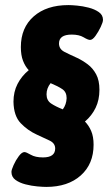

<svg xmlns="http://www.w3.org/2000/svg" viewBox="-20 -728 426 755"><path d="M162 7Q149 7 126.5 5Q104 3 80.5 -3Q57 -9 41 -20.5Q25 -32 25 -52Q25 -60 33.5 -79Q42 -98 54 -114Q66 -130 76 -130Q83 -130 101 -119.5Q119 -109 149 -109Q197 -109 197 -144Q197 -165 174.5 -175.5Q152 -186 124 -199Q89 -215 61.5 -243.5Q34 -272 33 -328Q33 -367 49 -398Q65 -429 93 -452Q79 -467 70.5 -489Q62 -511 62 -543Q62 -619 112.5 -663.5Q163 -708 249 -708Q261 -708 283 -706Q305 -704 328.5 -698Q352 -692 368.5 -680.5Q385 -669 385 -650Q385 -641 376 -622Q367 -603 355.5 -587Q344 -571 334 -571Q326 -571 308.5 -581.5Q291 -592 262 -592Q212 -592 212 -557Q212 -535 233.5 -524Q255 -513 284 -500Q305 -490 325 -475Q345 -460 358 -436Q371 -412 371 -375Q371 -335 356 -304Q341 -273 314 -250Q329 -235 338.5 -213Q348 -191 348 -159Q348 -83 297.5 -38Q247 7 162 7ZM163 -357Q163 -333 181 -321Q199 -309 227 -298Q241 -317 242 -342Q242 -366 225 -377.5Q208 -389 179 -401Q163 -381 163 -357Z"/></svg>

Font: Asap Semi Condensed Semi Condensed Regular
Style: Bold Italic
Weight: 700
Width: 4
Italic angle: -6°
Designer: Pablo Cosgaya
Foundry: Omnibus-Type
Version: Version 3.001; ttfautohint (v1.8.4.7-5d5b)